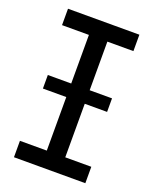

<svg xmlns="http://www.w3.org/2000/svg" viewBox="-134 -783 687 859"><g transform="rotate(20 209.5 -353.5)"><path d="M39.1 -707H378.9V-628.9H254.9V-397.5H361.3V-333H254.9V-78.1H378.9V0H39.1V-78.1H167V-333H55.7V-397.5H167V-628.9H39.1Z"/></g></svg>

Font: Pretendard GOV
Style: Regular
Weight: 400
Designer: Base glyphs from Inter by Rasmus Andersson; Hangeul glyphs from Noto Sans CJK(Source Han Sans) by Jang Soo-young and Kan
Foundry: Kil Hyung-jin
Version: Version 1.309